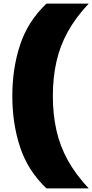

<svg xmlns="http://www.w3.org/2000/svg" viewBox="-20 -828 514 1068"><path d="M238.5 220Q135.5 122.5 92 -8.8Q48.5 -140 48.5 -294Q48.5 -448 92 -579.2Q135.5 -710.5 238.5 -808H473.5Q401.5 -731.5 357.5 -652Q313.5 -572.5 293.8 -484.5Q274 -396.5 274 -294Q274 -191.5 293.8 -103.5Q313.5 -15.5 357.5 64Q401.5 143.5 473.5 220Z"/></svg>

Font: Encode Sans SmExp Black
Style: Regular
Weight: 900
Width: 6
Designer: Multiple Designers
Foundry: Impallari Type
Version: Version 3.002; ttfautohint (v1.8.3) -l 8 -r 50 -G 200 -x 14 